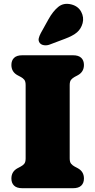

<svg xmlns="http://www.w3.org/2000/svg" viewBox="-20 -991 502 1011"><path d="M347 -157Q347 -137.5 354.5 -128.8Q362 -120 373 -114L389 -105.5Q422 -88 422 -51Q422 -27.5 408 -13.8Q394 0 364.5 0H97.5Q68 0 54 -13.8Q40 -27.5 40 -51Q40 -88 73 -105.5L89 -114Q100.5 -120 107.8 -128.8Q115 -137.5 115 -157V-543Q115 -562.5 107.8 -571.2Q100.5 -580 89 -586L73 -594.5Q40 -612 40 -649Q40 -672.5 54 -686.2Q68 -700 97.5 -700H364.5Q394 -700 408 -686.2Q422 -672.5 422 -649Q422 -612 389 -594.5L373 -586Q362 -580 354.5 -571.2Q347 -562.5 347 -543ZM235 -889Q258.5 -931.5 287 -954.8Q315.5 -978 356.5 -967.5Q392 -958 407.5 -928.8Q423 -899.5 415 -869Q407 -839.5 385.8 -821Q364.5 -802.5 321.5 -786.5L242 -756.5Q228 -751 213 -752.8Q198 -754.5 189.5 -764.5Q181 -776 184 -789Q187 -802 194.5 -816Z"/></svg>

Font: Fraunces 9pt S100 Black
Style: Regular
Weight: 900
Version: Version 1.000; ttfautohint (v1.8.3)